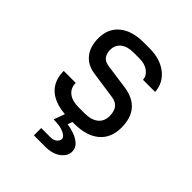

<svg xmlns="http://www.w3.org/2000/svg" viewBox="-209 -687 1019 1019"><g transform="rotate(45 300.0 -177.5)"><path d="M215 203V148H285Q307 148 320.5 136.5Q334 125 334 112Q334 95 306.5 82Q279 69 229 69L264 -26H321L300 35Q326 38 354 48Q382 58 401 76Q420 94 420 120Q420 154 387 178.5Q354 203 300 203ZM278 8Q217 8 173.5 -10.5Q130 -29 107.5 -64.5Q85 -100 85 -151H175Q175 -113 202 -91.5Q229 -70 278 -70H322Q372 -70 399.5 -92Q427 -114 427 -154Q427 -190 411 -210Q395 -230 362 -234L210 -256Q154 -264 123 -302.5Q92 -341 92 -404Q92 -476 141.5 -517Q191 -558 278 -558H322Q402 -558 452.5 -518.5Q503 -479 507 -415H416Q414 -444 388.5 -463Q363 -482 322 -482H278Q232 -482 206 -461Q180 -440 180 -404Q180 -376 193.5 -359Q207 -342 233 -338L375 -318Q445 -308 480 -267Q515 -226 515 -154Q515 -77 464.5 -34.5Q414 8 322 8Z"/></g></svg>

Font: JetBrains Mono
Style: Regular
Weight: 400
Monospace: yes
Designer: Philipp Nurullin, Konstantin Bulenkov
Foundry: JetBrains
Version: Version 2.305